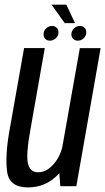

<svg xmlns="http://www.w3.org/2000/svg" viewBox="-20 -804 455 829"><path d="M240.3 0H309.6L414.5 -596.2H324.7L234 -84.4ZM173.4 -596.5H84L20.4 -237.5Q1.6 -129.8 10.8 -62.3Q20.1 5.2 100.8 5.2Q175.1 5.2 228 -47.5Q280.9 -100.2 292.5 -165.4L252.7 -186.3Q243.7 -132.9 212.6 -96.5Q181.5 -60.1 145 -60.1Q108.6 -60.1 100.4 -99.5Q92.2 -138.8 110.3 -238.6ZM196 -628.4Q209.1 -628.4 220.9 -638.8Q232.6 -649.2 232.6 -664.4Q232.6 -676.5 224.6 -684.2Q216.7 -692 205 -692Q190.6 -692 179.3 -681.5Q168.1 -670.9 168.1 -655.8Q168.1 -643.9 175.5 -636.1Q182.9 -628.4 196 -628.4ZM315.8 -628.4Q330.4 -628.4 341.4 -638.8Q352.4 -649.2 352.4 -664.4Q352.4 -676.5 345.1 -684.2Q337.9 -692 324.6 -692Q311.4 -692 299.8 -681.5Q288.2 -670.9 288.2 -655.8Q288.2 -643.9 296.1 -636.1Q304.1 -628.4 315.8 -628.4ZM259.5 -704.1H303.9L266.6 -783.8H202.6Z"/></svg>

Font: Anybody Thin Condensed
Style: Italic
Weight: 100
Width: 3
Italic angle: -10°
Version: Version 1.113;gftools[0.9.25]